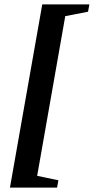

<svg xmlns="http://www.w3.org/2000/svg" viewBox="-20 -714 424 868"><path d="M25 134 171 -694H384L378 -661L275 -641L148 81L244 101L238 134Z"/></svg>

Font: Libra Serif Modern
Style: Bold Italic
Weight: 700
Italic angle: -12°
Designer: Stefan Peev, Context Ltd
Foundry: Stefan Peev, Context Ltd
Version: Version 1.000